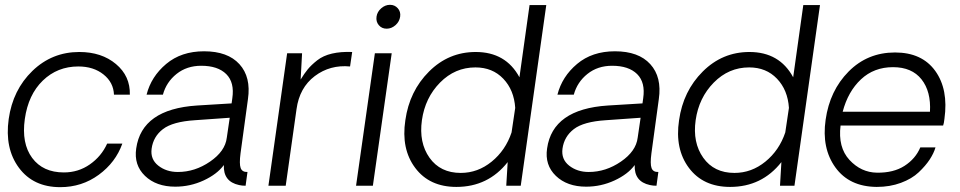

<svg xmlns="http://www.w3.org/2000/svg" viewBox="-20 -771 3987 797"><path d="M230 5.9Q118.2 5.9 58.6 -74.5Q-1 -154.8 16.1 -276.9Q33.2 -397.9 114.5 -476.6Q195.8 -555.2 309.1 -555.2Q401.9 -555.2 461.4 -505.1Q521 -455.1 519 -377.9H453.1Q451.2 -428.7 409.7 -461.9Q368.2 -495.1 305.2 -495.1Q218.3 -495.1 157.7 -436.5Q97.2 -377.9 83 -276.9Q68.8 -175.8 113.5 -115.5Q158.2 -55.2 245.1 -55.2Q305.2 -55.2 353 -88.6Q400.9 -122.1 424.8 -174.8H487.8Q460 -96.7 389.9 -45.4Q319.8 5.9 230 5.9Z M707.5 3.9Q628.4 3.9 581.8 -41Q535.2 -85.9 545.4 -154.8Q568.4 -317.9 797.4 -333L941.4 -341.8L944.3 -362.8Q954.1 -428.7 919.2 -463.4Q884.3 -498 815.4 -498Q755.4 -498 712.9 -464.1Q670.4 -430.2 656.2 -377.9H588.4Q607.4 -453.1 669.9 -505.6Q732.4 -558.1 827.1 -558.1Q925.3 -558.1 973.9 -504.6Q1022.5 -451.2 1009.3 -359.9L978.5 -134.8Q972.7 -90.8 979 -73.5Q985.4 -56.2 1007.3 -57.1L999.5 0Q984.4 0 972.2 -2.9Q906.2 -17.1 909.2 -85.9Q881.3 -47.9 825.4 -22Q769.5 3.9 707.5 3.9ZM718.3 -57.1Q789.1 -57.1 851.8 -100.1Q914.6 -143.1 921.4 -199.2L933.6 -282.2L789.6 -272Q696.8 -266.1 656.5 -235.1Q616.2 -204.1 609.4 -153.8Q603.5 -109.9 637 -83.5Q670.4 -57.1 718.3 -57.1Z M1441.9 -555.2 1433.1 -495.1Q1350.1 -502.9 1286.6 -455.1Q1223.1 -407.2 1210.9 -317.9L1166 0H1094.2L1171.9 -549.8H1233.9L1228 -440.9Q1243.2 -465.8 1257.6 -483.4Q1272 -501 1296.6 -520.5Q1321.3 -540 1358.2 -548.6Q1395 -557.1 1441.9 -555.2Z M1543 -702.1Q1545.9 -722.2 1562.5 -736.6Q1579.1 -751 1598.9 -751Q1618.7 -751 1631.3 -736.6Q1644 -722.2 1641.1 -702.1Q1638.2 -681.2 1621.6 -666.5Q1605 -651.9 1585 -651.9Q1564.9 -651.9 1552.5 -666.5Q1540 -681.2 1543 -702.1ZM1536.1 -549.8H1606L1527.8 0H1458Z M2247.6 -750 2141.6 0H2081.5L2087.4 -98.1Q2006.3 4.9 1874.5 4.9Q1762.7 4.9 1703.6 -74Q1644.5 -152.8 1662.6 -272Q1679.7 -393.1 1761 -474.1Q1842.3 -555.2 1954.6 -555.2Q2079.6 -555.2 2136.2 -450.2L2178.2 -750ZM1892.6 -53.2Q1963.4 -53.2 2021 -100.1Q2078.6 -147 2103.5 -221.2L2118.7 -323.2Q2113.8 -397.5 2069.1 -444.3Q2024.4 -491.2 1953.6 -491.2Q1868.7 -491.2 1806.6 -428.2Q1744.6 -365.2 1731.4 -272.2Q1718.3 -179.2 1762.9 -116.2Q1807.6 -53.2 1892.6 -53.2Z M2413.1 3.9Q2334 3.9 2287.4 -41Q2240.7 -85.9 2251 -154.8Q2273.9 -317.9 2502.9 -333L2647 -341.8L2649.9 -362.8Q2659.7 -428.7 2624.8 -463.4Q2589.8 -498 2521 -498Q2460.9 -498 2418.5 -464.1Q2376 -430.2 2361.8 -377.9H2293.9Q2313 -453.1 2375.5 -505.6Q2438 -558.1 2532.7 -558.1Q2630.9 -558.1 2679.4 -504.6Q2728 -451.2 2714.8 -359.9L2684.1 -134.8Q2678.2 -90.8 2684.6 -73.5Q2690.9 -56.2 2712.9 -57.1L2705.1 0Q2689.9 0 2677.7 -2.9Q2611.8 -17.1 2614.7 -85.9Q2586.9 -47.9 2531 -22Q2475.1 3.9 2413.1 3.9ZM2423.8 -57.1Q2494.6 -57.1 2557.4 -100.1Q2620.1 -143.1 2627 -199.2L2639.2 -282.2L2495.1 -272Q2402.3 -266.1 2362.1 -235.1Q2321.8 -204.1 2314.9 -153.8Q2309.1 -109.9 2342.5 -83.5Q2376 -57.1 2423.8 -57.1Z M3383.8 -750 3277.8 0H3217.8L3223.6 -98.1Q3142.6 4.9 3010.7 4.9Q2898.9 4.9 2839.8 -74Q2780.8 -152.8 2798.8 -272Q2815.9 -393.1 2897.2 -474.1Q2978.5 -555.2 3090.8 -555.2Q3215.8 -555.2 3272.5 -450.2L3314.5 -750ZM3028.8 -53.2Q3099.6 -53.2 3157.2 -100.1Q3214.8 -147 3239.7 -221.2L3254.9 -323.2Q3250 -397.5 3205.3 -444.3Q3160.6 -491.2 3089.8 -491.2Q3004.9 -491.2 2942.9 -428.2Q2880.9 -365.2 2867.7 -272.2Q2854.5 -179.2 2899.2 -116.2Q2943.8 -53.2 3028.8 -53.2Z M3900.4 -277.8Q3898.4 -258.8 3895 -250H3469.2Q3458 -159.2 3506.1 -107.2Q3554.2 -55.2 3620.1 -54.2Q3689 -53.2 3734.6 -82.5Q3780.3 -111.8 3800.3 -159.2H3863.3Q3856.4 -135.3 3839.4 -109.1Q3822.3 -83 3793.7 -55.9Q3765.1 -28.8 3719.7 -12Q3674.3 4.9 3619.1 4.9Q3505.4 3.9 3447.8 -75.9Q3390.1 -155.8 3407.2 -273.9Q3424.3 -395 3502.7 -474.1Q3581.1 -553.2 3695.3 -553.2Q3807.1 -553.2 3862.3 -476.6Q3917.5 -399.9 3900.4 -277.8ZM3687 -492.2Q3607.9 -492.2 3554 -441.7Q3500 -391.1 3478 -307.1H3840.3Q3845.2 -391.1 3805.2 -441.7Q3765.1 -492.2 3687 -492.2Z"/></svg>

Font: Oakes Grotesk
Style: Light Italic
Weight: 300
Designer: Samuel Oakes
Foundry: Samuel Oakes
Version: Version 1.0 | wf-rip DC20170320